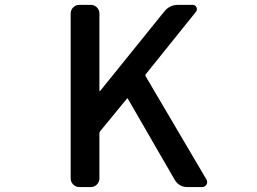

<svg xmlns="http://www.w3.org/2000/svg" viewBox="-20 -756 1040 776"><path d="M300.8 0Q286.1 0 275.9 -10.3Q265.6 -20.5 265.6 -35.2V-701.2Q265.6 -715.8 275.9 -726.1Q286.1 -736.3 300.8 -736.3H347.7Q361.3 -736.3 371.6 -726.1Q381.8 -715.8 381.8 -701.2V-389.6Q381.8 -387.7 383.3 -387.7Q384.8 -387.7 385.7 -389.6L643.6 -709Q665 -736.3 699.2 -736.3H758.8Q769.5 -736.3 773.9 -726.6Q778.3 -716.8 772.5 -709L568.4 -455.1Q566.4 -452.1 568.4 -448.2L814.5 -30.3Q817.4 -24.4 817.4 -19.5Q817.4 -14.6 814.5 -9.8Q808.6 0 796.9 0H737.3Q703.1 0 685.5 -30.3L497.1 -356.4Q495.1 -360.4 492.2 -356.4L384.8 -225.6Q381.8 -221.7 381.8 -217.8V-35.2Q381.8 -20.5 371.6 -10.3Q361.3 0 347.7 0Z"/></svg>

Font: Gen Jyuu Gothic L Monospace Medium
Style: Regular
Weight: 500
Designer: [Source Han Sans]
Ryoko NISHIZUKA  (kana & ideographs); Paul D. Hunt (Latin, Greek & Cyrillic); Wenlong ZHANG  (bopomofo
Version: Version 1.002.20150607